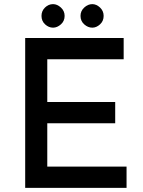

<svg xmlns="http://www.w3.org/2000/svg" viewBox="-20 -910 695 930"><path d="M102 -726H579V-623H209V-416H538V-313H209V-103H593V0H102ZM181 -833Q181 -857 198 -873.5Q215 -890 237 -890Q257 -890 275 -873.5Q293 -857 293 -833Q293 -808 275 -792Q257 -776 237 -776Q216 -776 198.5 -792Q181 -808 181 -833ZM370 -833Q370 -857 388 -873.5Q406 -890 427 -890Q447 -890 464.5 -873.5Q482 -857 482 -833Q482 -808 464.5 -792Q447 -776 427 -776Q406 -776 388 -792Q370 -808 370 -833Z"/></svg>

Font: Josefin Sans Thin Medium
Style: Regular
Weight: 500
Version: Version 2.000